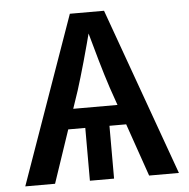

<svg xmlns="http://www.w3.org/2000/svg" viewBox="-52 -779 820 831"><g transform="rotate(-5 358.0 -364.0)"><path d="M410.2 -272.9V0H305.2V-272.9ZM24.4 0 281.7 -727.5H430.2L691.9 0H562.5L425.8 -394Q408.2 -447.3 388.2 -516.8Q368.2 -586.4 342.3 -680.2H366.7Q342.3 -585.4 322.5 -515.1Q302.7 -444.8 286.6 -394L153.8 0ZM168 -229.5V-316.4H548.3V-229.5Z"/></g></svg>

Font: Inter
Style: 540
Weight: 540
Designer: Rasmus Andersson
Foundry: rsms
Version: Version 4.001;git-66647c0bb